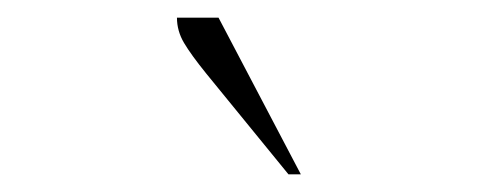

<svg xmlns="http://www.w3.org/2000/svg" viewBox="-20 -727 540 217"><path d="M306 -530 213 -644Q196 -665 188 -678.5Q180 -692 180 -707H227L320 -530Z"/></svg>

Font: Spectral SC ExtraLight
Style: Regular
Weight: 275
Designer: Jean-Baptiste Levee
Foundry: Production Type
Version: Version 2.001